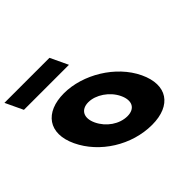

<svg xmlns="http://www.w3.org/2000/svg" viewBox="-400 -985 1230 1230"><g transform="rotate(-45 215.5 -369.5)"><path d="M-230.4 -754 -173.7 -634H234.3L177.6 -754ZM-98 -256C-173.7 -416 -90.6 -528 82.4 -528C252.4 -528 441.3 -416 517 -256C591.7 -98 516.1 15 339.1 15C154.1 15 -23.3 -98 -98 -256ZM90 -256C123.1 -186 194.7 -136 266.7 -136C335.7 -136 362.1 -186 329 -256C295.4 -327 218.8 -377 152.8 -377C85.8 -377 56.4 -327 90 -256Z"/></g></svg>

Font: Hussar
Style: BdOpOblFive
Weight: 700
Foundry: Cannot Into Space Fonts
Version: Version 2.00